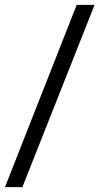

<svg xmlns="http://www.w3.org/2000/svg" viewBox="-37 -751 407 787"><path d="M350.6 -731 54.7 16.1H-16.6L277.3 -731Z"/></svg>

Font: XB Khoramshahr
Style: Italic
Weight: 400
Italic angle: -12°
Designer: Behnam
Foundry: Irmug
Version: Version 8.005 2009